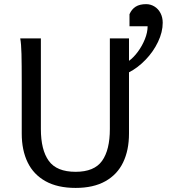

<svg xmlns="http://www.w3.org/2000/svg" viewBox="-20 -899 843 931"><path d="M346.7 12.2Q259.3 12.2 200.9 -20.3Q142.6 -52.7 114 -111.8Q85.4 -170.9 85.4 -251.5V-500.5Q85.4 -587.4 84.2 -637Q83 -686.5 78.1 -712.9H178.2V-273.4Q178.2 -171.9 216.6 -118.9Q254.9 -65.9 346.7 -65.9Q437 -65.9 474.9 -118.9Q512.7 -171.9 512.7 -273.4V-712.9H605.5V-604Q627.4 -619.6 648.4 -647.9Q669.4 -676.3 682.6 -709.2Q695.8 -742.2 695.8 -771.5H607.9V-830.1Q618.2 -854 637.7 -866.5Q657.2 -878.9 688.5 -878.9Q710.4 -878.9 729 -867.4Q747.6 -856 758.3 -835.4Q769 -814.9 769 -788.6Q769 -743.7 746.3 -696Q723.6 -648.4 686 -609.4Q648.4 -570.3 605.5 -548.3V-251.5Q605.5 -170.9 577.1 -111.8Q548.8 -52.7 491 -20.3Q433.1 12.2 346.7 12.2Z"/></svg>

Font: Lesson One
Style: Regular
Weight: 400
Designer: But Ko, Victor Gaultney, Annie Olsen, Julie Remington, Don Collingsworth, Eric Hays, Becca Hirsbrunner
Version: Version 1.100